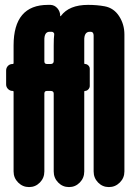

<svg xmlns="http://www.w3.org/2000/svg" viewBox="-20 -760 540 780"><path d="M198.2 -575.2Q198.2 -606.4 200.2 -619.1Q201.2 -624 197.8 -627.4Q194.3 -630.9 190.4 -630.9H181.6Q159.2 -630.9 160.2 -595.7V-510.7Q160.2 -500 170.9 -500H185.5Q197.3 -500 198.2 -510.7ZM405.3 -734.4Q442.4 -727.5 463.9 -694.3Q485.4 -661.1 485.4 -620.1V-63.5Q485.4 -37.1 466.8 -18.6Q448.2 0 422.4 0Q396.5 0 378.4 -18.6Q360.4 -37.1 360.4 -63.5V-615.2Q360.4 -629.9 349.6 -630.9H344.7Q321.3 -630.9 322.3 -595.7V-502.9Q322.3 -500 325.2 -500Q333 -500 338.9 -494.1Q344.7 -488.3 344.7 -480.5V-411.1Q344.7 -403.3 338.9 -397Q333 -390.6 325.2 -390.6Q322.3 -390.6 322.3 -387.7V-63.5Q322.3 -37.1 304.2 -18.6Q286.1 0 260.3 0Q234.4 0 216.3 -18.6Q198.2 -37.1 198.2 -63.5V-379.9Q198.2 -390.6 185.5 -390.6H170.9Q160.2 -390.6 160.2 -379.9V-63.5Q160.2 -37.1 142.1 -18.6Q124 0 98.1 0Q72.3 0 53.7 -18.6Q35.2 -37.1 35.2 -63.5V-386.7Q35.2 -390.6 31.2 -390.6Q20.5 -390.6 12.7 -398.4Q4.9 -406.2 4.9 -417V-473.6Q4.9 -484.4 12.2 -492.2Q19.5 -500 31.2 -500Q35.2 -500 35.2 -503.9V-575.2Q35.2 -740.2 174.8 -740.2H185.5Q202.1 -739.3 213.4 -726.1Q224.6 -712.9 224.6 -695.3Q224.6 -692.4 227.5 -695.3Q260.7 -740.2 337.9 -740.2Q374 -740.2 405.3 -734.4Z"/></svg>

Font: Rounded-X Mgen+ 1m bold
Style: Bold
Weight: 700
Designer: [Source Han Sans]
Ryoko NISHIZUKA  (kana & ideographs); Paul D. Hunt (Latin, Greek & Cyrillic); Wenlong ZHANG  (bopomofo
Version: Version 1.059.20150602